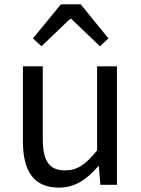

<svg xmlns="http://www.w3.org/2000/svg" viewBox="-20 -847 647 880"><path d="M250 13C325 13 379 -26 430 -85H433L440 0H516V-543H425V-158C373 -93 334 -66 278 -66C206 -66 176 -109 176 -210V-543H85V-199C85 -61 136 13 250 13ZM131 -671 170 -635 302 -761H306L438 -635L477 -671L350 -827H259Z"/></svg>

Font: Squished Noto Sans CJK JP Regular
Style: Regular
Weight: 400
Designer: Ryoko NISHIZUKA (kana & ideographs); Paul D. Hunt (Latin, Greek & Cyrillic); Wenlong ZHANG (bopomofo); Sandoll Communica
Foundry: Adobe Systems Incorporated
Version: Version 1.004;PS 1.004;hotconv 1.0.82;makeotf.lib2.5.63406